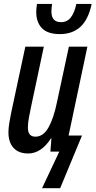

<svg xmlns="http://www.w3.org/2000/svg" viewBox="-20 -780 492 988"><path d="M288.6 -604.5Q225.1 -604.5 195.8 -635Q166.5 -665.5 166.5 -718.3Q166.5 -737.3 170.4 -759.8H248Q246.6 -750 245.6 -740Q244.6 -730 244.6 -720.7Q244.6 -666 293.9 -666Q325.2 -666 344 -689.7Q362.8 -713.4 373 -759.8H451.7Q434.6 -679.2 393.6 -641.8Q352.5 -604.5 288.6 -604.5ZM196.3 188.5 285.2 0H239.3L244.6 -67.4H241.7Q218.8 -30.8 189 -10.5Q159.2 9.8 125 9.8Q76.2 9.8 49.8 -18.8Q23.4 -47.4 23.4 -99.6Q23.4 -121.6 28.1 -148.7Q32.7 -175.8 38.1 -202.6L110.4 -540H205.6L141.1 -236.3Q134.8 -206.5 129.2 -177.2Q123.5 -147.9 123.5 -123Q123.5 -76.7 162.1 -76.7Q202.6 -76.7 229.2 -123.5Q255.9 -170.4 272.9 -252.9L334.5 -540H429.7L333 -82.5H401.9L289.6 188.5Z"/></svg>

Font: Open Sans Condensed SemiBold
Style: Italic
Weight: 600
Width: 3
Italic angle: -12°
Designer: Monotype Design Team
Foundry: Monotype Imaging Inc.
Version: Version 3.000; ttfautohint (v1.8.4)